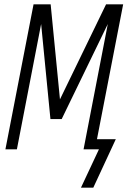

<svg xmlns="http://www.w3.org/2000/svg" viewBox="-20 -690 590 887"><path d="M354 177 437 0H366L478 -579L265 -140H213L170 -579L58 0H5L135 -670H214L257 -231L470 -670H549L428 -47H515L411 177Z"/></svg>

Font: Lode Dark
Style: Italic
Weight: 400
Italic angle: -11°
Monospace: yes
Designer: Belleve Invis
Foundry: Belleve Invis
Version: Version 29.2.0; ttfautohint (v1.8.3)